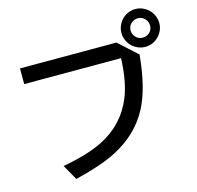

<svg xmlns="http://www.w3.org/2000/svg" viewBox="-129 -1010 1238 1206"><g transform="rotate(-15 490.0 -407.5)"><path d="M58.1 -702.1H685.1L806.2 -592.3Q786.6 -377.9 721.7 -254.9Q645.5 -110.4 485.8 -29.8Q386.2 20.5 220.2 60.1L164.1 -39.1Q327.1 -68.8 422.4 -116.2Q577.6 -192.9 642.1 -349.6Q682.1 -447.3 688 -600.1H58.1ZM854.5 -875Q887.2 -875 917 -856.9Q946.3 -839.8 962.4 -809.1Q977.1 -781.7 977.1 -752Q977.1 -704.1 942.9 -667.5Q906.7 -628.9 853.5 -628.9Q827.1 -628.9 802.7 -640.6Q772.5 -654.8 753.4 -681.6Q731 -713.9 731 -752.4Q731 -782.2 746.1 -810.1Q761.2 -837.9 786.6 -855Q817.4 -875 854.5 -875ZM854 -814.9Q835.9 -814.9 819.8 -804.7Q791 -786.6 791 -751.5Q791 -726.6 808.1 -708.5Q826.7 -689 854 -689Q869.6 -689 882.8 -695.8Q917 -713.4 917 -751.5Q917 -778.3 897.9 -796.9Q880.4 -814.9 854 -814.9Z"/></g></svg>

Font: FORM UDPGothic
Style: Bold
Weight: 700
Foundry: Pronama LLC
Version: Version 1.051